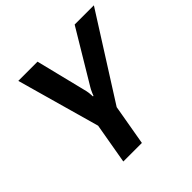

<svg xmlns="http://www.w3.org/2000/svg" viewBox="-178 -862 1024 1024"><g transform="rotate(-45 334.0 -350.0)"><path d="M230 -230 98 -700H243L316 -405Q318 -397 319 -388Q320 -379 320 -375Q321 -370 321 -360H325Q327 -367 331 -375Q340 -396 346 -405L523 -700H668L370 -230L330 0H190Z"/></g></svg>

Font: Scada
Style: Bold Italic
Weight: 700
Italic angle: -10°
Version: Version 4.000